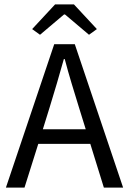

<svg xmlns="http://www.w3.org/2000/svg" viewBox="-20 -858 590 878"><path d="M92 0 155 -200H393L455 0H543L322 -656H228L7 0ZM176 -267 207 -367Q224 -422 240 -476.5Q256 -531 272 -588H276Q291 -531 307.5 -476.5Q324 -422 341 -367L372 -267ZM127 -725 163 -699 273 -792H277L387 -699L423 -725L318 -838H232Z"/></svg>

Font: Codetta
Style: Regular
Weight: 400
Italic angle: -11°
Designer: Ulrich Proeller
Foundry: PROSA GmbH
Version: Version 2.00;September 29, 2018;FontCreator 11.5.0.2427 64-b